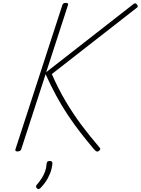

<svg xmlns="http://www.w3.org/2000/svg" viewBox="-20 -1035 975 1330"><path d="M101 14Q91 14 88 10.5Q85 7 87 -1L412 -1000Q416 -1015 435 -1015Q456 -1015 451 -1000L300 -535L897 -1001Q908 -1011 914.5 -1012Q921 -1013 928 -1005Q935 -997 934.5 -991Q934 -985 926 -980L339 -522Q383 -421 434.5 -334Q486 -247 544 -169.5Q602 -92 668 -15Q675 -8 674.5 -2.5Q674 3 665 11Q656 17 649 14Q642 11 632 0Q583 -58 537.5 -116.5Q492 -175 450 -238Q408 -301 370 -371Q332 -441 296 -521L127 -1Q124 7 117.5 10.5Q111 14 101 14ZM236 269Q230 264 229.5 258.5Q229 253 234 246Q254 223 268.5 200.5Q283 178 292 153.5Q301 129 303 99Q304 88 309.5 84Q315 80 324 80Q334 80 338.5 84Q343 88 343 96Q343 111 336 138.5Q329 166 311.5 199Q294 232 261 267Q256 272 249 274.5Q242 277 236 269Z"/></svg>

Font: Playwrite US Trad Thin
Style: Regular
Weight: 250
Designer: Veronika Burian, José Scaglione
Foundry: TypeTogether
Version: Version 1.003